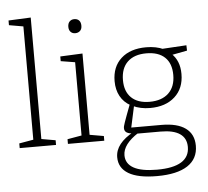

<svg xmlns="http://www.w3.org/2000/svg" viewBox="-63 -836 1240 1142"><g transform="rotate(-5 556.5 -265.5)"><path d="M162 -35 154 -44 246 -28V0H29V-28L121 -44L114 -35V-727L121 -718L29 -734V-762L162 -768Z M450 -35 442 -44 534 -28V0H317V-28L409 -44L402 -35V-487L409 -479L317 -494V-522L450 -528ZM418 -652Q401 -652 390.5 -663Q380 -674 380 -693Q380 -714 391 -725Q402 -736 419 -736Q437 -736 447.5 -725Q458 -714 458 -693Q458 -673 446.5 -662.5Q435 -652 418 -652Z M829 237Q716 237 659 203Q602 169 602 105Q602 63 630 27.5Q658 -8 712 -37L714 -28Q685 -29 671 -37.5Q657 -46 657 -64Q657 -71 659 -78Q661 -85 665.5 -99Q670 -113 679.5 -138Q689 -163 705 -206L708 -197Q668 -219 647 -257.5Q626 -296 626 -347Q626 -433 680.5 -482.5Q735 -532 830 -532Q890 -532 935 -511L919 -514L1070 -523L1071 -491L972 -472L977 -480Q1001 -458 1013.5 -427Q1026 -396 1026 -356Q1026 -270 971 -220Q916 -170 823 -170Q765 -170 719 -192L730 -199L699 -56L688 -64H881Q975 -64 1024.5 -28Q1074 8 1074 77Q1074 155 1011.5 196Q949 237 829 237ZM832 199Q929 199 977.5 169Q1026 139 1026 80Q1026 28 987.5 1.5Q949 -25 873 -25H723L740 -29Q646 31 646 97Q646 147 692.5 173Q739 199 832 199ZM823 -207Q896 -207 936.5 -245.5Q977 -284 977 -354Q977 -423 938.5 -459.5Q900 -496 828 -496Q756 -496 716 -458Q676 -420 676 -349Q676 -281 714.5 -244Q753 -207 823 -207Z"/></g></svg>

Font: Bitter Thin Light
Style: Regular
Weight: 300
Version: Version 2.002